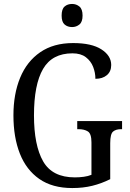

<svg xmlns="http://www.w3.org/2000/svg" viewBox="-20 -942 657 972"><path d="M346 10Q245 10 179 -36Q113 -82 80.5 -164.5Q48 -247 48 -358Q48 -466 82 -548.5Q116 -631 183.5 -677.5Q251 -724 350 -724Q444 -724 493.5 -692Q543 -660 543 -613Q543 -580 521 -561.5Q499 -543 463 -543Q463 -574 451.5 -603.5Q440 -633 414.5 -652.5Q389 -672 347 -672Q244 -672 198 -593Q152 -514 152 -358Q152 -206 198.5 -125Q245 -44 359 -44Q382 -44 404 -47Q426 -50 443 -57V-221Q443 -265 425 -276.5Q407 -288 378 -288H371V-329H598V-288H592Q567 -288 552.5 -276Q538 -264 538 -217V-35Q494 -13 447.5 -1.5Q401 10 346 10ZM345 -805Q322 -805 307 -818Q292 -831 292 -863Q292 -896 307 -909Q322 -922 345 -922Q366 -922 382 -909Q398 -896 398 -863Q398 -831 382 -818Q366 -805 345 -805Z"/></svg>

Font: Noto Serif Condensed
Style: Regular
Weight: 400
Width: 3
Designer: Monotype Design Team
Foundry: Monotype Imaging Inc.
Version: Version 2.013; ttfautohint (v1.8.4.7-5d5b)